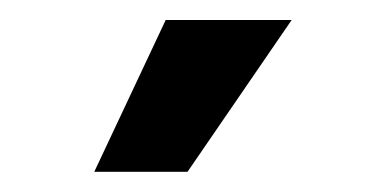

<svg xmlns="http://www.w3.org/2000/svg" viewBox="-20 -777 374 189"><path d="M72.8 -607.9 143.1 -757.3H267.1L164.6 -607.9Z"/></svg>

Font: Inter 18pt SemiBold
Style: Regular
Weight: 600
Designer: Rasmus Andersson
Foundry: rsms
Version: Version 4.001;git-66647c0bb